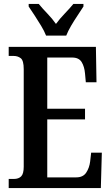

<svg xmlns="http://www.w3.org/2000/svg" viewBox="-20 -951 562 971"><path d="M24 0V-46H50Q74 -46 87 -59Q100 -72 100 -108V-601Q100 -645 85 -656.5Q70 -668 50 -668H24V-714H465L468 -535H414L410 -579Q407 -614 393 -637Q379 -660 345 -660H219V-401H410V-347H219V-54H366Q400 -54 416 -78Q432 -102 436 -135L441 -179H495L490 0ZM213 -771Q204 -794 188 -820.5Q172 -847 155 -873Q138 -899 125 -918V-931H176Q194 -909 219.5 -882.5Q245 -856 263 -830Q282 -856 307.5 -882.5Q333 -909 351 -931H402V-918Q390 -899 372.5 -873Q355 -847 339.5 -820.5Q324 -794 315 -771Z"/></svg>

Font: Noto Serif Devanagari ExtraCondensed SemiBold
Style: Regular
Weight: 600
Width: 2
Designer: Universal Thirst, Indian Type Foundry and the Monotype Design Team
Foundry: Monotype Imaging Inc.
Version: Version 2.004; ttfautohint (v1.8.4.7-5d5b)